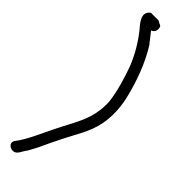

<svg xmlns="http://www.w3.org/2000/svg" viewBox="-311 -662 899 899"><g transform="rotate(45 138.5 -213.0)"><path d="M20 204C-3 233 44 259 66 235L73 226C77 219 82 210 90 198H91C98 185 107 170 117 150C134 113 154 71 172 36C200 -21 237 -74 251 -146C261 -200 258 -253 247 -304C225 -399 191 -488 145 -561H144C130 -580 117 -595 104 -612C117 -616 129 -631 122 -653C120 -657 118 -660 108 -663L96 -670H45C2 -638 51 -592 67 -572C100 -530 131 -479 153 -423C173 -367 193 -304 201 -239C206 -151 177 -93 146 -34C119 16 92 73 67 125C52 155 38 180 20 204Z"/></g></svg>

Font: Stray Cat
Style: BdCn
Weight: 700
Version: Version 1.0